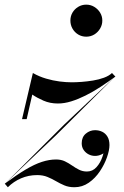

<svg xmlns="http://www.w3.org/2000/svg" viewBox="-52 -776 521 806"><path d="M-31.5 -4.5 217.5 -253 431.5 -455 183 -208ZM-19 10 -32 -5Q17.5 -41.5 55.2 -64Q93 -86.5 124 -96.5Q155 -106.5 183.5 -106.5Q204.5 -106.5 220.5 -98.8Q236.5 -91 250.8 -81Q265 -71 280 -63.5Q295 -56 313 -56Q336.5 -56 353 -74.2Q369.5 -92.5 378.2 -118.5Q387 -144.5 387 -167H406.5Q405 -154.5 396.2 -144.2Q387.5 -134 374.2 -127.8Q361 -121.5 347 -121.5Q333 -121.5 320.5 -127.8Q308 -134 299.5 -146Q291 -158 291 -174.5Q291 -200.5 308.2 -215Q325.5 -229.5 347 -229.5Q363.5 -229.5 377.2 -222.8Q391 -216 399.2 -202.2Q407.5 -188.5 407.5 -167Q407.5 -145.5 397 -115.5Q386.5 -85.5 367.2 -56.8Q348 -28 320.8 -9Q293.5 10 260.5 10Q236.5 10 218.2 2.2Q200 -5.5 183 -15.5Q166 -25.5 147.2 -33.2Q128.5 -41 104 -41Q68 -41 36.5 -27.5Q5 -14 -19 10ZM40.5 -276 86 -469.5Q112.5 -454.5 141.5 -446Q170.5 -437.5 198 -434Q225.5 -430.5 248.5 -430.5Q266.5 -430.5 290.2 -432.2Q314 -434 338.8 -438Q363.5 -442 384.5 -449.8Q405.5 -457.5 418 -469.5L432.5 -454.5Q401 -431.5 369.2 -410.8Q337.5 -390 306.8 -374.8Q276 -359.5 247 -350.5Q218 -341.5 191 -341.5Q158 -341.5 130.5 -353.5Q103 -365.5 83.5 -379L60 -276ZM310 -622Q291.5 -622 276.2 -631.2Q261 -640.5 252.2 -656Q243.5 -671.5 243.5 -689.5Q243.5 -708 252.2 -723Q261 -738 276.2 -747.2Q291.5 -756.5 310 -756.5Q328.5 -756.5 343.8 -747.2Q359 -738 368.2 -723Q377.5 -708 377.5 -689.5Q377.5 -671.5 368.2 -656Q359 -640.5 343.8 -631.2Q328.5 -622 310 -622Z"/></svg>

Font: Bodoni Moda 11pt Medium
Style: Italic
Weight: 500
Italic angle: -13°
Designer: Owen Earl
Foundry: indestructible type
Version: Version 2.004